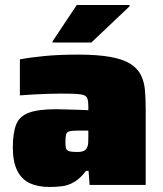

<svg xmlns="http://www.w3.org/2000/svg" viewBox="-20 -735 647 763"><path d="M177 8Q130 8 97.5 -7.5Q65 -23 48 -58Q31 -93 31 -149Q31 -206 44 -239.5Q57 -273 94.5 -287Q132 -301 204 -301Q212 -301 227 -300.5Q242 -300 260.5 -299.5Q279 -299 297.5 -298.5Q316 -298 331 -297V-313Q331 -332 327.5 -342.5Q324 -353 313 -357Q302 -361 279 -362Q256 -363 218 -363Q194 -363 166.5 -362Q139 -361 111.5 -359.5Q84 -358 59 -356V-499Q100 -507 158 -512.5Q216 -518 288 -518Q367 -518 417.5 -509Q468 -500 497 -482Q526 -464 539.5 -437.5Q553 -411 556 -377Q559 -343 559 -301V0H336L332 -56H322Q298 -25 274.5 -11.5Q251 2 227 5Q203 8 177 8ZM286 -131Q298 -131 306.5 -133Q315 -135 319.5 -139.5Q324 -144 327 -151Q330 -158 330.5 -167.5Q331 -177 331 -189V-216H288Q266 -216 255.5 -213Q245 -210 242.5 -200.5Q240 -191 240 -169Q240 -155 242 -146.5Q244 -138 254 -134.5Q264 -131 286 -131ZM189 -566V-571L285 -715H495V-710L343 -566Z"/></svg>

Font: Saira SemiExpanded Black
Style: Regular
Weight: 900
Width: 6
Designer: Hector Gatti with collaboration of the Omnibus-Type team
Foundry: Omnibus-Type
Version: Version 1.101